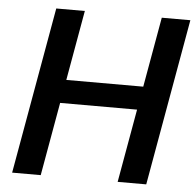

<svg xmlns="http://www.w3.org/2000/svg" viewBox="-51 -752 818 803"><g transform="rotate(5 358.0 -350.0)"><path d="M472 0 596 -700H716L592 0ZM29 0 153 -700H273L149 0ZM186 -308 203 -406H566L549 -308Z"/></g></svg>

Font: DM Sans 9pt SemiBold
Style: Italic
Weight: 600
Italic angle: -10°
Version: Version 4.004;gftools[0.9.30]